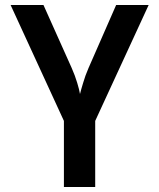

<svg xmlns="http://www.w3.org/2000/svg" viewBox="-20 -750 639 770"><path d="M236.3 0V-265.1L22.5 -730H154.3L267.6 -477.1Q280.8 -447.3 289.6 -418Q298.3 -389.2 300.8 -373Q304.7 -389.2 313.5 -418Q321.8 -446.8 335 -477.1L445.8 -730H576.2L361.8 -265.1V0Z"/></svg>

Font: UDEV Gothic 35
Style: Bold
Weight: 700
Version: v2.1.0; ttfautohint (v1.8.4.7-5d5b-dirty) -l 6 -r 45 -G 200 